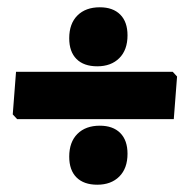

<svg xmlns="http://www.w3.org/2000/svg" viewBox="-20 -517 520 527"><path d="M330 -420Q330 -380 307.5 -357.5Q285 -335 247 -335Q210 -335 190 -355Q170 -375 170 -412Q170 -452 192.5 -474.5Q215 -497 254 -497Q290 -497 310 -477Q330 -457 330 -420ZM466 -307 457 -190H27L15 -203L24 -320H454ZM330 -95Q330 -55 307.5 -32.5Q285 -10 247 -10Q210 -10 190 -30Q170 -50 170 -87Q170 -127 192.5 -149.5Q215 -172 254 -172Q290 -172 310 -152Q330 -132 330 -95Z"/></svg>

Font: Luna Sans Black
Style: Regular
Weight: 900
Designer: Juan Pablo del Peral
Foundry: Huerta Tipografica
Version: Version 2.001; ttfautohint (v1.5)